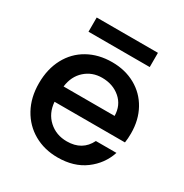

<svg xmlns="http://www.w3.org/2000/svg" viewBox="-168 -853 953 994"><g transform="rotate(30 308.5 -355.5)"><path d="M576 -233H155Q160 -167 204 -127Q248 -87 312 -87Q404 -87 442 -164H565Q540 -88 474.5 -39.5Q409 9 312 9Q233 9 170.5 -26.5Q108 -62 72.5 -126.5Q37 -191 37 -276Q37 -361 71.5 -425.5Q106 -490 168.5 -525Q231 -560 312 -560Q390 -560 451 -526Q512 -492 546 -430.5Q580 -369 580 -289Q580 -258 576 -233ZM461 -325Q460 -388 416 -426Q372 -464 307 -464Q248 -464 206 -426.5Q164 -389 156 -325ZM492 -720V-635H126V-720Z"/></g></svg>

Font: IBM-Poppins
Style: Poppins-Medium
Weight: 500
Designer: Mike Abbink, Paul van der Laan, Pieter van Rosmalen, Ben Mitchell, Mark Frömberg
Foundry: Bold Monday
Version: Version 1.1